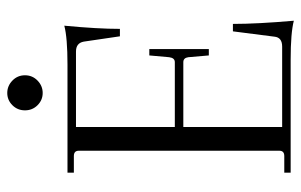

<svg xmlns="http://www.w3.org/2000/svg" viewBox="-174 -666 849 542"><g transform="rotate(-90 251.0 -395.5)"><path d="M294 -714.5Q279 -700 259 -700Q239 -700 224.5 -714.5Q210 -729 210 -750Q210 -771 224.5 -785.5Q239 -800 259 -800Q279 -800 294 -785.5Q309 -771 309 -750Q309 -729 294 -714.5ZM463 9Q429 0 353 0H34V-18H81Q96 -18 96 -32V-598Q96 -612 81 -612H34V-630H339Q415 -630 449 -639Q440 -545 440 -482H419L404 -584Q400 -606 376 -606H163V-327H346Q358 -327 360 -343L365 -399H383V-231H365L360 -289Q358 -303 346 -303H163V-24H390Q416 -24 418 -46L433 -163H454Q454 -94 463 9Z"/></g></svg>

Font: Arapey Thin
Style: Regular
Weight: 100
Designer: Eduardo Rodriguez Tunni
Foundry: Eduardo Rodriguez Tunni
Version: Version 4.000;hotconv 1.0.109;makeotfexe 2.5.65596